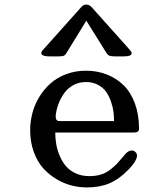

<svg xmlns="http://www.w3.org/2000/svg" viewBox="-20 -820 740 845"><path d="M373 -44.9Q400.9 -44.9 423.1 -51.5Q445.3 -58.1 464.1 -72.5Q482.9 -86.9 494.4 -99.1Q505.9 -111.3 523.9 -132.8Q528.3 -138.2 530.8 -141.1Q542 -154.3 554.2 -157Q566.4 -159.7 575.2 -151.9Q599.6 -130.4 546.9 -75.2Q505.4 -31.7 462.2 -13.4Q418.9 4.9 361.8 4.9Q328.6 4.9 294.9 -3.7Q261.2 -12.2 228 -32Q194.8 -51.8 169.4 -80.3Q144 -108.9 128.4 -152.1Q112.8 -195.3 112.8 -247.1Q112.8 -285.6 122.8 -323.2Q132.8 -360.8 153.6 -394.5Q174.3 -428.2 203.1 -453.6Q231.9 -479 272 -493.9Q312 -508.8 357.9 -508.8Q407.2 -508.8 449.5 -492.4Q491.7 -476.1 523.7 -445.1Q555.7 -414.1 573.7 -364.7Q591.8 -315.4 591.8 -253.9Q591.8 -236.8 570.8 -236.8H223.1Q223.1 -209.5 227.8 -183.6Q232.4 -157.7 243.7 -132.1Q254.9 -106.4 271.5 -87.4Q288.1 -68.4 314.2 -56.6Q340.3 -44.9 373 -44.9ZM163.1 -581.1Q160.6 -587.9 162.8 -592Q165 -596.2 174.3 -606.4Q175.8 -607.9 176.8 -608.9L337.9 -789.1Q346.7 -799.8 359.9 -799.8Q372.1 -799.8 382.8 -789.1L543.9 -608.9Q558.1 -593.3 559.1 -588.9Q560.1 -585.4 558.1 -581.1Q554.7 -571.8 522 -571.8H486.8Q470.2 -571.8 462.6 -574.5Q455.1 -577.1 449.2 -585.9L359.9 -729L272 -585.9Q266.1 -576.2 259 -574Q252 -571.8 234.9 -571.8H200.2Q168.5 -571.8 163.1 -581.1ZM226.1 -318.8Q221.2 -287.1 241.2 -287.1H481.9Q481.9 -307.1 479.5 -327.1Q477.1 -347.2 468.8 -371.8Q460.4 -396.5 447.8 -415Q435.1 -433.6 411.9 -446.3Q388.7 -459 358.9 -459Q328.1 -459 303.2 -445.6Q278.3 -432.1 262.9 -410.4Q247.6 -388.7 238.5 -365.7Q229.5 -342.8 226.1 -318.8Z"/></svg>

Font: Director
Style: Regular
Weight: 400
Designer: Ange Degheest & May Jolivet & Justine Herbel
Foundry: Velvetyne Type Foundry
Version: Version 1.000;FEAKit 1.0